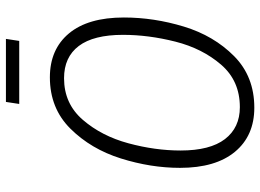

<svg xmlns="http://www.w3.org/2000/svg" viewBox="-138 -750 899 664"><g transform="rotate(-90 312.0 -418.5)"><path d="M583 -440Q583 -336 551.5 -232.5Q520 -129 449.5 -59Q379 11 271 11Q174 11 118.5 -56Q63 -123 63 -246Q63 -347 95.5 -450.5Q128 -554 198.5 -625Q269 -696 376 -696Q473 -696 528 -630Q583 -564 583 -440ZM123 -244Q123 -142 162.5 -90.5Q202 -39 273 -39Q364 -39 420 -104Q476 -169 499.5 -262Q523 -355 523 -443Q523 -545 484.5 -596Q446 -647 373 -647Q285 -647 229 -582Q173 -517 148 -424.5Q123 -332 123 -244ZM502 -802H284L291 -848H509Z"/></g></svg>

Font: Fira Sans Condensed Light
Style: Italic
Weight: 300
Width: 3
Italic angle: -8°
Designer: Carrois Corporate & Edenspiekermann AG
Foundry: Carrois Corporate GbR & Edenspiekermann AG
Version: Version 4.203